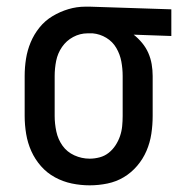

<svg xmlns="http://www.w3.org/2000/svg" viewBox="-20 -548 540 576"><path d="M249 8Q222 8 195.5 2.5Q169 -3 145 -16Q121 -29 103 -49.5Q85 -70 74 -94.5Q63 -119 58.5 -146Q54 -173 54 -200V-320Q54 -346 58 -371.5Q62 -397 72 -421Q82 -445 98.5 -465.5Q115 -486 137.5 -499.5Q160 -513 185 -520.5Q210 -528 236 -528Q239 -528 242.5 -528Q246 -528 250 -528L494 -520V-440L381 -444Q395 -433 406.5 -419Q418 -405 425 -389Q432 -373 435 -355.5Q438 -338 438 -320V-200Q438 -173 434 -146.5Q430 -120 419.5 -95.5Q409 -71 391.5 -50.5Q374 -30 351.5 -16.5Q329 -3 302.5 2.5Q276 8 249 8ZM249 -72Q264 -72 279 -76Q294 -80 306 -89.5Q318 -99 326.5 -112Q335 -125 340 -139.5Q345 -154 346.5 -169.5Q348 -185 348 -200V-320Q348 -342 344 -363.5Q340 -385 329 -404Q318 -423 299 -434.5Q280 -446 258 -448H250Q248 -448 246.5 -448Q245 -448 243 -448Q220 -448 199.5 -437Q179 -426 166 -407Q153 -388 148.5 -365.5Q144 -343 144 -320V-200Q144 -177 149 -153.5Q154 -130 167.5 -111Q181 -92 203 -82Q225 -72 249 -72Z"/></svg>

Font: Iosevka SS04 Medium
Style: Regular
Weight: 500
Monospace: yes
Designer: Belleve Invis
Foundry: Belleve Invis
Version: Version 19.0.0; ttfautohint (v1.8.4)